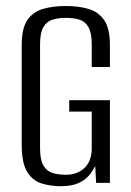

<svg xmlns="http://www.w3.org/2000/svg" viewBox="-20 -619 442 650"><path d="M186 11.4Q150 11.4 119.8 1.7Q89.6 -8 71.5 -38Q53.5 -68 53.5 -128.2V-467.3Q53.5 -523 72.6 -551Q91.8 -579.1 125.6 -588.9Q159.4 -598.7 203.1 -598.7Q246.9 -598.7 280.4 -588.6Q313.9 -578.4 333 -550.3Q352.1 -522.3 352.1 -467.3V-392.2H290.6V-468Q290.6 -507.8 279.5 -527.1Q268.3 -546.4 248.8 -552.5Q229.4 -558.5 203.1 -558.5Q177.9 -558.5 158 -552.5Q138 -546.4 126.8 -527.1Q115.6 -507.8 115.6 -468V-117.8Q115.6 -78.3 126.8 -58.9Q138 -39.4 158 -33.4Q177.9 -27.3 203.1 -27.3Q241.6 -27.3 266.1 -50.5Q290.6 -73.8 290.6 -117.8V-241.2H214.4V-279.7H352.1V0H305.4L302.4 -56.5Q298.8 -50.1 294.6 -43.3Q290.3 -36.6 286.7 -31.6Q272.6 -12.3 248.6 -0.4Q224.5 11.4 186 11.4Z"/></svg>

Font: Alumni Sans Thin
Style: Regular
Weight: 100
Designer: Robert E. Leuschke
Foundry: Robert E. Leuschke
Version: Version 1.018